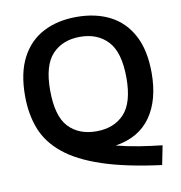

<svg xmlns="http://www.w3.org/2000/svg" viewBox="-95 -837 1005 1069"><g transform="rotate(-10 408.0 -302.5)"><path d="M735 145.5Q534 119.5 401.2 75Q268.5 30.5 191.5 -32.8Q114.5 -96 82.2 -179Q50 -262 50 -366Q50 -495.5 94.5 -580.5Q139 -665.5 219.5 -707.5Q300 -749.5 408 -749.5Q516.5 -749.5 597 -708Q677.5 -666.5 722 -582.2Q766.5 -498 766.5 -370Q766.5 -217 699.5 -122Q632.5 -27 499 -6.5Q560.5 9.5 625.8 20Q691 30.5 756.5 37.5ZM408 -103Q508 -103 565.8 -165Q623.5 -227 623.5 -367Q623.5 -511.5 565.2 -574.2Q507 -637 408 -637Q309.5 -637 251.2 -575.5Q193 -514 193 -373Q193 -227 250.5 -165Q308 -103 408 -103Z"/></g></svg>

Font: Encode Sans SemiExpanded SemiExpanded SemiBold
Style: Regular
Weight: 600
Width: 6
Designer: Multiple Designers
Foundry: Impallari Type
Version: Version 3.000; ttfautohint (v1.8.3) -l 8 -r 50 -G 200 -x 14 